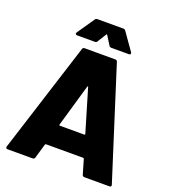

<svg xmlns="http://www.w3.org/2000/svg" viewBox="-157 -995 976 1108"><g transform="rotate(20 331.5 -441.5)"><path d="M477 -10 451 -99Q449 -103 446 -103H217Q214 -103 212 -99L186 -10Q183 0 172 0H19Q13 0 10 -3.5Q7 -7 9 -14L224 -690Q227 -700 237 -700H426Q436 -700 439 -690L654 -14Q655 -12 655 -9Q655 0 644 0H491Q480 0 477 -10ZM256 -231H406Q412 -231 410 -237L333 -496Q332 -500 330 -499.5Q328 -499 327 -496L252 -237Q251 -231 256 -231ZM249 -883H409Q418 -883 423 -875L497 -770Q499 -767 499 -763Q499 -755 489 -755H381Q371 -755 367 -763L334 -816Q332 -819 330 -819Q328 -819 327 -816L294 -763Q290 -755 280 -755H171Q164 -755 161.5 -759.5Q159 -764 163 -770L235 -875Q240 -883 249 -883Z"/></g></svg>

Font: BARLOWEXTRABOLD
Style: Regular
Weight: 800
Designer: Jeremy Tribby
Foundry: Tribby Type
Version: Version 1.422